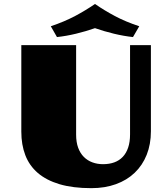

<svg xmlns="http://www.w3.org/2000/svg" viewBox="-20 -958 853 989"><path d="M241.7 -822.8Q311.5 -846.2 366.7 -875.5Q421.9 -904.8 469.2 -937.5Q516.6 -904.8 571.5 -875.5Q626.5 -846.2 697.3 -822.8L665 -767.1Q618.2 -772 566.7 -784.4Q515.1 -796.9 469.2 -813Q423.3 -796.9 371.8 -784.4Q320.3 -772 273.4 -767.1ZM89.8 -725.6H372.1V-264.6Q372.1 -225.6 382.6 -197Q393.1 -168.5 411.9 -149.7Q430.7 -130.9 456.1 -121.6Q481.4 -112.3 510.7 -112.3Q543 -112.3 568.6 -121.6Q594.2 -130.9 612.3 -149.9Q630.4 -168.9 640.1 -197.8Q649.9 -226.6 649.9 -265.6V-725.6H757.3V-282.2Q757.3 -214.8 735.6 -160.6Q713.9 -106.4 673.8 -68.1Q633.8 -29.8 577.1 -9.3Q520.5 11.2 450.7 11.2Q355.5 11.2 287.1 -9Q218.8 -29.3 174.8 -67.1Q130.9 -105 110.4 -158.7Q89.8 -212.4 89.8 -279.8Z"/></svg>

Font: Poller One
Style: Regular
Weight: 400
Designer: Yvonne Schttler
Foundry: Yvonne Schttler
Version: Version 1.002